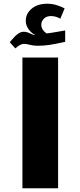

<svg xmlns="http://www.w3.org/2000/svg" viewBox="-20 -1008 431 1028"><path d="M100 -700H291V0H100ZM329 -784Q275 -772 244.5 -767.5Q214 -763 182 -763Q165 -763 152.5 -765.5Q140 -768 131 -770Q124 -772 119.5 -772.5Q115 -773 107 -773Q89 -773 62 -749L32 -782Q42 -793 51.5 -804Q61 -815 71 -823Q89 -838 107 -838Q124 -838 143 -828Q153 -823 158.5 -821.5Q164 -820 170 -820Q151 -828 134.5 -849.5Q118 -871 118 -897Q118 -935 149.5 -961.5Q181 -988 233 -988Q259 -988 283.5 -980.5Q308 -973 326 -963L303 -908Q278 -922 253 -922Q228 -922 214.5 -907.5Q201 -893 201 -876Q201 -860 210.5 -847Q220 -834 231 -829Q240 -830 259 -833Q278 -836 297.5 -839.5Q317 -843 329 -845Z"/></svg>

Font: Noto Kufi Arabic Black
Style: Regular
Weight: 900
Designer: Monotype Design Team, David Williams, Khaled Hosny
Foundry: Google LLC
Version: Version 2.109; ttfautohint (v1.8.4.7-5d5b)